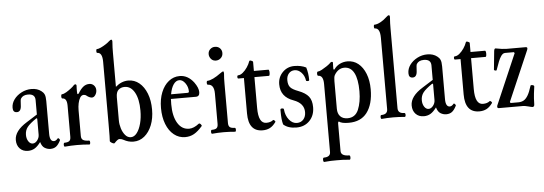

<svg xmlns="http://www.w3.org/2000/svg" viewBox="-58 -909 3865 1365"><g transform="rotate(-5 1874.5 -226.5)"><path d="M114 11Q78 11 56 -12Q34 -35 34 -73Q34 -138 123 -193L199 -241V-344Q199 -388 148 -388Q112 -388 97 -364Q92 -357 91 -318Q90 -270 59 -270Q31 -270 31 -303Q31 -335 51 -362.5Q71 -390 104.5 -407.5Q138 -425 176 -425Q218 -425 246 -403Q260 -393 267 -378Q274 -363 274 -331V-97Q274 -42 304 -42Q318 -42 332 -59Q335 -63 342 -55.5Q349 -48 346 -43Q331 -13 314.5 -1Q298 11 274 11Q253 11 233.5 -0.5Q214 -12 205 -44Q183 -14 162 -1.5Q141 11 114 11ZM152 -38Q170 -38 184.5 -56.5Q199 -75 199 -97V-211L194 -215Q145 -182 127 -158.5Q109 -135 109 -103Q109 -76 121.5 -57Q134 -38 152 -38Z M377 4Q373 4 371.5 -3Q370 -10 371.5 -17Q373 -24 377 -24Q400 -24 411 -32Q422 -40 422 -62V-285Q422 -339 389 -339Q385 -339 383.5 -346.5Q382 -354 383.5 -361.5Q385 -369 389 -369Q402 -369 421 -380.5Q440 -392 457 -405.5Q474 -419 478 -425Q484 -431 489 -431Q498 -431 498 -420Q497 -409 497 -398.5Q497 -388 497 -378Q497 -360 501 -360Q507 -360 511 -368Q528 -396 546.5 -410.5Q565 -425 589 -425Q609 -425 622 -411Q635 -397 635 -377Q635 -358 624.5 -342.5Q614 -327 600 -327Q594 -327 585.5 -330Q577 -333 567 -340Q559 -347 553.5 -349Q548 -351 543 -351Q527 -351 517 -335Q507 -319 502 -295Q497 -271 497 -245V-62Q497 -40 511 -32Q525 -24 553 -24Q557 -24 558.5 -17Q560 -10 558.5 -3Q557 4 553 4Q531 2 509.5 1Q488 0 465 0Q443 0 421.5 1Q400 2 377 4Z M867 11Q848 11 830.5 6Q813 1 799 -7Q787 -13 780 -14.5Q773 -16 767 -16Q756 -16 732 10Q729 13 721 10Q713 7 706 1.5Q699 -4 699 -7Q700 -18 700.5 -44Q701 -70 701 -131V-573Q701 -640 665 -640Q659 -640 659 -653.5Q659 -667 665 -667Q676 -667 694 -675.5Q712 -684 729.5 -695.5Q747 -707 755 -715Q767 -725 771 -725Q779 -725 779 -711Q777 -688 776.5 -668.5Q776 -649 776 -632V-388Q818 -425 867 -425Q911 -425 945 -397Q979 -369 998.5 -319.5Q1018 -270 1018 -205Q1018 -142 998.5 -93.5Q979 -45 945 -17Q911 11 867 11ZM851 -22Q875 -22 894 -46.5Q913 -71 924 -112.5Q935 -154 935 -205Q935 -287 908.5 -334.5Q882 -382 837 -382Q811 -382 793.5 -366.5Q776 -351 776 -313V-148Q776 -120 785 -91Q794 -62 811 -42Q828 -22 851 -22Z M1236 11Q1191 11 1156 -17Q1121 -45 1101.5 -95Q1082 -145 1082 -210Q1082 -273 1101.5 -321.5Q1121 -370 1155.5 -397.5Q1190 -425 1234 -425Q1292 -425 1334 -370Q1363 -330 1363 -299Q1363 -268 1336 -268H1158Q1157 -250 1157 -230Q1157 -145 1187 -95.5Q1217 -46 1269 -46Q1302 -46 1339 -75Q1345 -80 1353.5 -71Q1362 -62 1359 -57Q1328 -21 1299.5 -5Q1271 11 1236 11ZM1229 -396Q1205 -396 1187.5 -371Q1170 -346 1162 -301H1280Q1290 -301 1290 -311Q1290 -343 1271 -369.5Q1252 -396 1229 -396Z M1501 -512Q1479 -512 1466 -527.5Q1453 -543 1453 -562Q1453 -583 1467.5 -596.5Q1482 -610 1501 -610Q1524 -610 1537.5 -596Q1551 -582 1551 -562Q1551 -540 1536 -526Q1521 -512 1501 -512ZM1428 4Q1424 4 1422.5 -3Q1421 -10 1422.5 -17Q1424 -24 1428 -24Q1453 -24 1463 -32.5Q1473 -41 1473 -62V-279Q1473 -346 1428 -346Q1424 -346 1422.5 -353Q1421 -360 1422.5 -367Q1424 -374 1428 -374Q1445 -374 1470.5 -386.5Q1496 -399 1523 -419Q1540 -431 1544 -431Q1550 -431 1550 -417Q1548 -399 1547.5 -380Q1547 -361 1547 -342V-62Q1547 -41 1557.5 -32.5Q1568 -24 1593 -24Q1597 -24 1598.5 -17Q1600 -10 1598.5 -3Q1597 4 1593 4Q1572 2 1551.5 1Q1531 0 1511 0Q1490 0 1469 1Q1448 2 1428 4Z M1789 11Q1688 11 1688 -118V-371H1649Q1642 -371 1642 -382.5Q1642 -394 1649 -394Q1665 -394 1682.5 -408.5Q1700 -423 1714.5 -444.5Q1729 -466 1736 -487Q1739 -494 1751 -489Q1763 -485 1763 -479V-415H1866Q1871 -415 1872.5 -404Q1874 -393 1872.5 -382Q1871 -371 1866 -371H1763V-150Q1763 -40 1819 -40Q1850 -40 1868 -55Q1872 -58 1879 -51Q1886 -44 1883 -40Q1863 -12 1840.5 -0.5Q1818 11 1789 11Z M2030 12Q1970 12 1937 -18Q1932 -35 1929.5 -58Q1927 -81 1927 -124Q1927 -132 1939 -132Q1952 -132 1952 -124Q1956 -80 1980 -50Q2004 -20 2036 -20Q2065 -20 2082.5 -40Q2100 -60 2100 -92Q2100 -155 2026 -182Q1934 -214 1934 -304Q1934 -355 1968 -390Q2002 -425 2052 -425Q2100 -425 2136 -407Q2149 -364 2149 -317Q2149 -310 2138 -310Q2126 -310 2126 -316Q2121 -350 2099.5 -372.5Q2078 -395 2052 -395Q2026 -395 2010 -376.5Q1994 -358 1994 -329Q1994 -296 2008.5 -278.5Q2023 -261 2066 -245Q2116 -226 2138 -198.5Q2160 -171 2160 -122Q2160 -63 2124 -25.5Q2088 12 2030 12Z M2205 273Q2200 273 2198.5 265Q2197 257 2198.5 249.5Q2200 242 2205 242Q2252 242 2252 206V-279Q2252 -341 2215 -341Q2211 -341 2209.5 -348.5Q2208 -356 2209.5 -363.5Q2211 -371 2215 -371Q2226 -371 2244.5 -381Q2263 -391 2280 -402.5Q2297 -414 2303 -420Q2312 -431 2320 -431Q2328 -431 2328 -424Q2327 -412 2327 -400.5Q2327 -389 2327 -377L2334 -375Q2351 -400 2376.5 -412.5Q2402 -425 2431 -425Q2475 -425 2508 -398.5Q2541 -372 2560 -324Q2579 -276 2579 -213Q2579 -106 2533 -46Q2489 11 2403 11Q2352 11 2334 -4Q2327 -4 2327 11V206Q2327 242 2386 242Q2391 242 2392.5 249.5Q2394 257 2392.5 265Q2391 273 2386 273Q2356 270 2338 269.5Q2320 269 2295 269Q2270 269 2253 269.5Q2236 270 2205 273ZM2398 -22Q2452 -22 2475 -74Q2498 -129 2498 -206Q2498 -292 2474.5 -337Q2451 -382 2405 -382Q2361 -382 2334 -336Q2330 -329 2328.5 -317.5Q2327 -306 2327 -293V-96Q2327 -61 2345.5 -41.5Q2364 -22 2398 -22Z M2638 4Q2634 4 2632.5 -3Q2631 -10 2632.5 -17Q2634 -24 2638 -24Q2683 -24 2683 -62V-571Q2683 -641 2646 -641Q2640 -641 2640 -654.5Q2640 -668 2646 -668Q2664 -668 2688.5 -681Q2713 -694 2736 -716Q2746 -726 2753 -726Q2760 -726 2760 -712Q2758 -689 2757.5 -669.5Q2757 -650 2757 -633V-62Q2757 -24 2803 -24Q2808 -24 2809.5 -17Q2811 -10 2809.5 -3Q2808 4 2803 4Q2782 2 2761.5 1Q2741 0 2721 0Q2700 0 2679 1Q2658 2 2638 4Z M2939 11Q2903 11 2881 -12Q2859 -35 2859 -73Q2859 -138 2948 -193L3024 -241V-344Q3024 -388 2973 -388Q2937 -388 2922 -364Q2917 -357 2916 -318Q2915 -270 2884 -270Q2856 -270 2856 -303Q2856 -335 2876 -362.5Q2896 -390 2929.5 -407.5Q2963 -425 3001 -425Q3043 -425 3071 -403Q3085 -393 3092 -378Q3099 -363 3099 -331V-97Q3099 -42 3129 -42Q3143 -42 3157 -59Q3160 -63 3167 -55.5Q3174 -48 3171 -43Q3156 -13 3139.5 -1Q3123 11 3099 11Q3078 11 3058.5 -0.5Q3039 -12 3030 -44Q3008 -14 2987 -1.5Q2966 11 2939 11ZM2977 -38Q2995 -38 3009.5 -56.5Q3024 -75 3024 -97V-211L3019 -215Q2970 -182 2952 -158.5Q2934 -135 2934 -103Q2934 -76 2946.5 -57Q2959 -38 2977 -38Z M3335 11Q3234 11 3234 -118V-371H3195Q3188 -371 3188 -382.5Q3188 -394 3195 -394Q3211 -394 3228.5 -408.5Q3246 -423 3260.5 -444.5Q3275 -466 3282 -487Q3285 -494 3297 -489Q3309 -485 3309 -479V-415H3412Q3417 -415 3418.5 -404Q3420 -393 3418.5 -382Q3417 -371 3412 -371H3309V-150Q3309 -40 3365 -40Q3396 -40 3414 -55Q3418 -58 3425 -51Q3432 -44 3429 -40Q3409 -12 3386.5 -0.5Q3364 11 3335 11Z M3714 13Q3713 13 3703 11Q3693 9 3683 6Q3668 2 3660.5 1Q3653 0 3646 0H3475Q3464 0 3464 -11Q3464 -17 3467 -23L3621 -380L3616 -387H3553Q3535 -387 3521 -363Q3507 -343 3483 -271Q3481 -266 3472 -268.5Q3463 -271 3464 -276L3477 -406Q3479 -425 3488 -425Q3514 -420 3533 -417.5Q3552 -415 3565 -415H3702Q3714 -415 3714 -406Q3714 -402 3712 -396L3557 -37L3561 -29H3617Q3637 -29 3653.5 -37.5Q3670 -46 3684.5 -69.5Q3699 -93 3713 -139Q3715 -145 3727.5 -142Q3740 -139 3739 -131Q3731 -75 3729.5 -47.5Q3728 -20 3728 -6Q3728 13 3714 13Z"/></g></svg>

Font: Junicode Two Beta Condensed
Style: Regular
Weight: 400
Width: 3
Designer: Peter S. Baker
Foundry: Briery Creek Software
Version: Version 1.053; ttfautohint (v1.8.4)